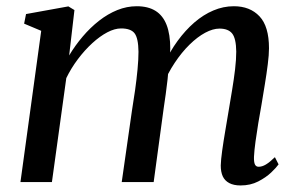

<svg xmlns="http://www.w3.org/2000/svg" viewBox="-20 -570 931 601"><path d="M213 -538.5 196.5 -396.5Q215 -427.5 238.8 -455.5Q262.5 -483.5 290 -505Q317.5 -526.5 347.2 -538.5Q377 -550.5 408 -550.5Q443.5 -550.5 466.8 -536Q490 -521.5 501.5 -492Q513 -462.5 513 -417Q513 -410.5 512 -401.5Q511 -392.5 510 -381.5Q509 -370.5 507 -358.5L493 -368Q511.5 -408.5 535.8 -441.8Q560 -475 588.2 -499.5Q616.5 -524 647.8 -537.2Q679 -550.5 712 -550.5Q762.5 -550.5 792.2 -519Q822 -487.5 822 -419Q822 -398.5 818.2 -368.8Q814.5 -339 809 -305.8Q803.5 -272.5 798.5 -242Q793.5 -214.5 788.5 -184.5Q783.5 -154.5 779.8 -127Q776 -99.5 775 -79Q774.5 -62.5 778 -55.2Q781.5 -48 789.5 -48Q800.5 -48 812.2 -55Q824 -62 840.5 -78L852 -55.5Q845 -45.5 828.8 -30Q812.5 -14.5 788.2 -2Q764 10.5 733 10.5Q711.5 10.5 697.5 3Q683.5 -4.5 677.2 -18.2Q671 -32 671 -52Q671.5 -70 675.5 -98.8Q679.5 -127.5 685.2 -160.8Q691 -194 696 -225Q701 -255 706.5 -288Q712 -321 715.8 -352.5Q719.5 -384 719.5 -408.5Q719 -449.5 706.8 -465Q694.5 -480.5 667 -480.5Q646.5 -480.5 622.2 -467.5Q598 -454.5 573.2 -430.2Q548.5 -406 526.8 -373.2Q505 -340.5 489 -301.5L508.5 -364.5Q507 -344 504.5 -321.2Q502 -298.5 498.8 -275.5Q495.5 -252.5 492.5 -232L461 0H361L393 -223.5Q398 -254 402.8 -287.5Q407.5 -321 410.5 -352.5Q413.5 -384 413.5 -408Q413 -450.5 401.2 -465.8Q389.5 -481 359 -481Q339 -481 315.8 -468.8Q292.5 -456.5 268.8 -434.8Q245 -413 223.8 -384.8Q202.5 -356.5 187.5 -325.5L142.5 0H44L109 -473.5L55.5 -496L61.5 -526L194 -550Z"/></svg>

Font: Merriweather 60pt
Style: Italic
Weight: 400
Italic angle: -7.8°
Version: Version 2.101